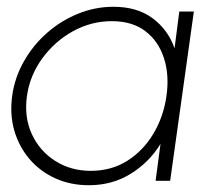

<svg xmlns="http://www.w3.org/2000/svg" viewBox="-20 -534 612 567"><path d="M509.5 -500H552.5L482.5 0H439.5L454 -109Q420.5 -54.5 366 -20.8Q311.5 13 242.5 13Q188 13 143 -7.5Q98 -28 67 -64.5Q36 -101 22.2 -148.5Q8.5 -196 16 -251Q23.5 -305.5 50.8 -353.2Q78 -401 119 -437Q160 -473 210.5 -493.5Q261 -514 315 -514Q385 -514 430.5 -480.2Q476 -446.5 495.5 -391.5ZM248 -29.5Q309 -29.5 356 -59.2Q403 -89 433 -139.2Q463 -189.5 471.5 -250Q480.5 -312 464.2 -362.2Q448 -412.5 409.2 -442Q370.5 -471.5 310.5 -471.5Q249.5 -471.5 195.5 -441.8Q141.5 -412 104.8 -361.5Q68 -311 59.5 -250Q51 -188 74 -138Q97 -88 143 -58.8Q189 -29.5 248 -29.5Z"/></svg>

Font: Urbanist ExtraLight
Style: Italic
Weight: 250
Version: Version 1.303